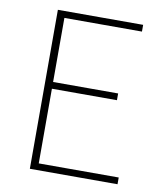

<svg xmlns="http://www.w3.org/2000/svg" viewBox="-77 -722 663 785"><g transform="rotate(10 255.0 -330.0)"><path d="M100 0V-660H454V-632H132V-366H402V-338H132V-28H464V0Z"/></g></svg>

Font: SourceSans3VF
Style: Regular
Weight: 200
Designer: Paul D. Hunt
Foundry: Adobe
Version: Version 3.052;hotconv 1.1.0;makeotfexe 2.6.0